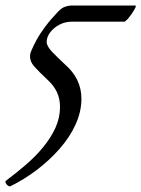

<svg xmlns="http://www.w3.org/2000/svg" viewBox="-61 -427 509 691"><path d="M-23 243Q-27 245 -32.5 241Q-38 237 -40.5 231.5Q-43 226 -39 223Q-3 196 32 166Q67 136 94.5 102.5Q122 69 138.5 33Q155 -3 155 -42Q155 -71 144.5 -94Q134 -117 114 -136Q77 -171 62 -188Q47 -205 47 -224Q47 -228 48 -233Q49 -238 52 -245Q59 -262 71 -284Q83 -306 102.5 -332Q122 -358 148 -385Q160 -398 172.5 -402.5Q185 -407 195 -407H426Q430 -407 425.5 -398Q421 -389 413.5 -378Q406 -367 398 -358Q390 -349 386 -349H198Q174 -349 153.5 -338.5Q133 -328 120 -311Q107 -294 107 -276Q107 -261 126 -241Q145 -221 173 -195Q202 -170 217 -139Q232 -108 232 -72Q232 -25 211 21Q190 67 153.5 108.5Q117 150 71.5 184.5Q26 219 -23 243Z"/></svg>

Font: Junicode VF
Style: Italic
Weight: 400
Italic angle: -11°
Designer: Peter S. Baker
Version: Version 2.209